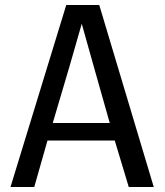

<svg xmlns="http://www.w3.org/2000/svg" viewBox="-20 -748 659 768"><path d="M595 0H495L439 -186H170L117 0H22L245 -728H377ZM419 -256 357 -475 307 -653Q278 -552 257 -479L191 -256Z"/></svg>

Font: Myanmar Chatu
Style: Regular
Weight: 400
Designer: Danh Hong
Foundry: Google Inc.
Version: Version 2.00 November 20, 2015